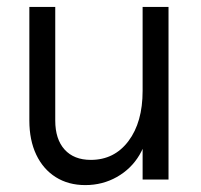

<svg xmlns="http://www.w3.org/2000/svg" viewBox="-20 -520 583 556"><path d="M65 -171V-500H140V-171Q140 -117 167 -87Q194 -57 243 -57Q311 -57 352 -111.5Q393 -166 393 -257L408 -161Q408 -112 384 -71.5Q360 -31 318.5 -7.5Q277 16 227 16Q178 16 141.5 -7Q105 -30 85 -72Q65 -114 65 -171ZM393 -500H468V0H393Z"/></svg>

Font: Uncut Sans Variable
Style: Regular
Weight: 400
Designer: Kasper Nordkvist
Foundry: UNCUT.wtf
Version: Version 1.304;Glyphs 3.2 (3246)